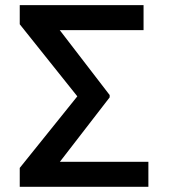

<svg xmlns="http://www.w3.org/2000/svg" viewBox="-20 -716 654 736"><path d="M548.8 0H55.7V-72.3L276.4 -346.7L55.7 -623V-696.3H530.3V-600.6H209L400.4 -351.6V-342.8L209.5 -95.7H548.8Z"/></svg>

Font: Pretendard Medium
Style: Regular
Weight: 500
Designer: Base glyphs from Inter by Rasmus Andersson; Hangeul glyphs from Noto Sans CJK(Source Han Sans) by Jang Soo-young and Kan
Foundry: Kil Hyung-jin
Version: Version 1.309